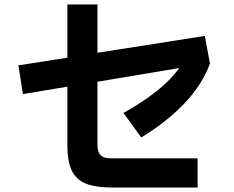

<svg xmlns="http://www.w3.org/2000/svg" viewBox="-20 -815 1040 855"><path d="M414 -172Q414 -138 428 -124Q442 -110 473 -110H860V20H479Q404 20 361 2Q318 -16 299 -56.5Q280 -97 280 -168V-429L82 -396L62 -524L280 -558V-795H414V-580L892 -655L915 -532Q881 -439 802 -355.5Q723 -272 609 -203L530 -312Q708 -412 778 -512L414 -451Z"/></svg>

Font: IBM Plex Sans JP
Style: Bold
Weight: 700
Designer: Mike Abbink; Paul van der Laan; Pieter van Rosmalen; Wujin Sim; Yejin Wi; Jinhee Kim; Boomi Park; Yona Kim; Kichan Ma
Foundry: Sandoll Inc.
Version: Version 1.001